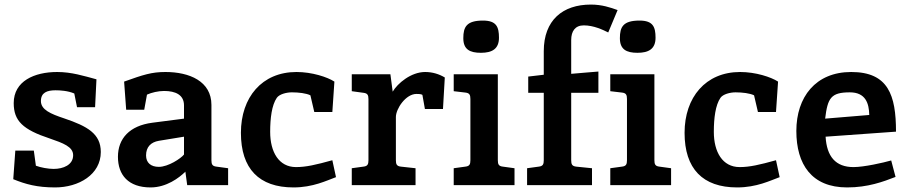

<svg xmlns="http://www.w3.org/2000/svg" viewBox="-20 -810 3977 840"><path d="M230 -495C130 -495 40 -455 40 -359C40 -281 80 -243 198 -204C256 -184 300 -168 300 -131C300 -88 256 -71 215 -71C191 -71 158 -77 137 -85L128 -151H47L38 -26C92 -4 142 10 221 10C324 10 421 -46 421 -145C421 -225 362 -258 261 -292C201 -312 159 -330 159 -368C159 -405 186 -415 223 -415C243 -415 277 -413 305 -401L317 -341H396L402 -463C346 -478 293 -495 230 -495Z M905 -351C905 -455 808 -495 704 -495C643 -495 607 -483 523 -453L532 -330H611L623 -396C643 -405 672 -412 698 -412C748 -412 785 -395 785 -349V-291L646 -273C547 -260 496 -204 496 -124C496 -45 541 10 639 10C708 10 764 -32 791 -59L799 0H978V-74L927 -81C909 -83 905 -91 905 -109ZM785 -212V-134C772 -117 716 -80 675 -80C640 -80 619 -98 619 -130C619 -167 640 -188 675 -194Z M1434 -109C1362 -89 1319 -79 1275 -79C1200 -79 1162 -145 1162 -233C1162 -293 1169 -350 1191 -382C1202 -398 1233 -406 1257 -406C1287 -406 1320 -402 1338 -393L1355 -320H1434L1443 -453C1412 -473 1345 -495 1277 -495C1126 -495 1034 -384 1034 -229C1034 -72 1113 10 1264 10C1349 10 1409 -20 1450 -35Z M1688 -485H1519V-411L1570 -404C1588 -402 1592 -394 1592 -376V-109C1592 -91 1588 -83 1570 -81L1519 -74V0H1798V-74L1734 -81C1716 -83 1712 -91 1712 -109V-298C1712 -334 1755 -399 1802 -399C1809 -399 1822 -399 1828 -395L1839 -333H1918L1926 -471C1901 -486 1872 -495 1840 -495C1778 -495 1719 -445 1698 -409Z M2163 -645C2163 -692 2152 -720 2093 -720C2021 -720 2007 -692 2007 -643C2007 -594 2035 -579 2084 -579C2133 -579 2163 -596 2163 -645ZM2158 -485H1965V-411L2016 -405C2034 -403 2038 -395 2038 -377V-109C2038 -91 2034 -83 2016 -81L1965 -74V0H2231V-74L2180 -81C2162 -83 2158 -91 2158 -109Z M2359 -109C2359 -91 2355 -83 2337 -81L2286 -74V0H2570V-74L2501 -81C2483 -83 2479 -91 2479 -109V-404H2598V-497C2566 -495 2520 -490 2479 -487V-635C2479 -673 2496 -699 2534 -699C2577 -699 2617 -680 2641 -668L2682 -766C2651 -777 2614 -790 2565 -790C2442 -790 2359 -722 2359 -586V-483L2291 -475V-404H2359Z M2848 -645C2848 -692 2837 -720 2778 -720C2706 -720 2692 -692 2692 -643C2692 -594 2720 -579 2769 -579C2818 -579 2848 -596 2848 -645ZM2843 -485H2650V-411L2701 -405C2719 -403 2723 -395 2723 -377V-109C2723 -91 2719 -83 2701 -81L2650 -74V0H2916V-74L2865 -81C2847 -83 2843 -91 2843 -109Z M3375 -109C3303 -89 3260 -79 3216 -79C3141 -79 3103 -145 3103 -233C3103 -293 3110 -350 3132 -382C3143 -398 3174 -406 3198 -406C3228 -406 3261 -402 3279 -393L3296 -320H3375L3384 -453C3353 -473 3286 -495 3218 -495C3067 -495 2975 -384 2975 -229C2975 -72 3054 10 3205 10C3290 10 3350 -20 3391 -35Z M3900 -234C3900 -394 3866 -495 3704 -495C3548 -495 3464 -385 3464 -237C3464 -91 3531 10 3686 10C3777 10 3844 -15 3898 -36L3879 -108C3844 -98 3760 -79 3714 -79C3636 -79 3597 -125 3592 -212ZM3590 -291C3601 -381 3615 -406 3698 -406C3767 -406 3782 -358 3783 -307Z"/></svg>

Font: Enriqueta
Style: Bold
Weight: 700
Designer: Viviana Monsalve, Gustavo Ibarra
Foundry: Viviana Monsalve, Gustavo Ibarra
Version: Version 1.002